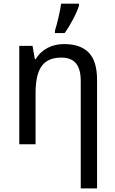

<svg xmlns="http://www.w3.org/2000/svg" viewBox="-20 -786 629 1046"><path d="M419.9 240.2V-345.2Q419.9 -408.7 394.3 -440.4Q368.7 -472.2 314 -472.2Q274.4 -472.2 247.6 -459.5Q220.7 -446.8 204.3 -421.9Q188 -397 180.9 -360.8Q173.8 -324.7 173.8 -277.8V0H85V-536.1H157.2L169.9 -463.9H174.8Q187 -484.9 203.9 -500.2Q220.7 -515.6 240.7 -525.9Q260.7 -536.1 283.2 -541Q305.7 -545.9 329.1 -545.9Q418.5 -545.9 463.6 -499.3Q508.8 -452.6 508.8 -350.1V240.2ZM279.3 -619.1Q284.2 -633.8 289.1 -652.6Q293.9 -671.4 298.6 -691.2Q303.2 -710.9 307.1 -730.5Q311 -750 313 -766.1H410.2V-755.9Q407.2 -744.1 399.2 -725.1Q391.1 -706.1 380.1 -684.8Q369.1 -663.6 356.4 -642.6Q343.8 -621.6 332 -606H279.3Z"/></svg>

Font: Droid Sans
Style: Regular
Weight: 400
Foundry: Ascender Corporation
Version: Version 1.00 build 114